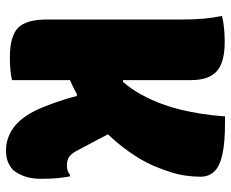

<svg xmlns="http://www.w3.org/2000/svg" viewBox="-85 -665 770 640"><g transform="rotate(90 300.0 -345.0)"><path d="M402 -368Q422 -330 442.5 -291.5Q463 -253 483 -215Q493 -197 503.5 -190Q514 -183 531 -183Q541 -183 549 -185.5Q557 -188 562 -193H568Q570 -182 571.5 -171.5Q573 -161 574 -150Q575 -139 575.5 -126.5Q576 -114 576 -97Q576 -62 566.5 -38.5Q557 -15 546 -3Q538 4 528.5 9.5Q519 15 507 17.5Q495 20 480 20Q454 20 429.5 9Q405 -2 385 -23.5Q365 -45 349 -77Q341 -94 335 -109Q329 -124 323.5 -139.5Q318 -155 312 -173.5Q306 -192 300 -216H266ZM390 -710Q455 -710 494 -701.5Q533 -693 551 -675Q569 -657 569 -628Q569 -604 565.5 -579.5Q562 -555 554 -529.5Q546 -504 534 -475Q519 -440 496.5 -406Q474 -372 447 -341Q420 -310 389 -283.5Q358 -257 324.5 -235Q291 -213 257.5 -198Q224 -183 193 -176L194 -370H253Q265 -384 275.5 -399Q286 -414 295 -430.5Q304 -447 312.5 -465.5Q321 -484 328 -504Q338 -531 345.5 -562Q353 -593 359 -630Q365 -667 368 -710ZM33 -700Q54 -705 75.5 -707Q97 -709 120 -709Q188 -709 217.5 -682.5Q247 -656 247 -598Q247 -524 247 -449Q247 -374 247 -299.5Q247 -225 247 -150Q247 -75 247 0Q229 4 211 5.5Q193 7 170 7Q101 7 73 -20Q45 -47 45 -117Q45 -184 45 -258Q45 -332 45 -411Q45 -490 45 -570Q45 -609 42 -641Q39 -673 33 -700Z"/></g></svg>

Font: Recursive Casual Black
Style: Regular
Weight: 900
Version: Version 1.047